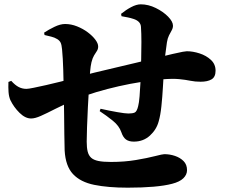

<svg xmlns="http://www.w3.org/2000/svg" viewBox="-20 -831 1040 888"><path d="M571 37Q480 37 416 24Q352 11 317.5 -26Q283 -63 279 -135Q278 -168 277.5 -210.5Q277 -253 276.5 -301.5Q276 -350 275 -402Q274 -455 272.5 -508.5Q271 -562 267 -603Q265 -624 260.5 -633.5Q256 -643 245 -650Q232 -658 217 -661.5Q202 -665 186 -669L184 -680Q205 -694 232 -707Q259 -720 281 -720Q309 -720 336.5 -709Q364 -698 386 -681.5Q408 -665 421 -647.5Q434 -630 434 -616Q434 -604 428 -595Q422 -586 415 -574.5Q408 -563 403 -543Q399 -527 396.5 -497.5Q394 -468 392 -432Q389 -386 386.5 -335.5Q384 -285 382.5 -242.5Q381 -200 381 -176Q381 -148 385.5 -130Q390 -112 401.5 -101.5Q413 -91 435 -86.5Q457 -82 493 -82Q556 -82 609 -91Q662 -100 697 -109Q732 -118 740 -118Q765 -118 789 -110Q813 -102 829 -86Q845 -70 845 -44Q845 -23 828 -6.5Q811 10 776 19Q742 28 690 32.5Q638 37 571 37ZM124 -283Q97 -283 70.5 -309Q44 -335 28 -368Q21 -384 19.5 -405.5Q18 -427 19 -452L32 -457Q50 -437 66.5 -428.5Q83 -420 102 -420Q111 -420 135.5 -425Q160 -430 193.5 -437.5Q227 -445 262.5 -454Q298 -463 330 -472Q368 -483 416.5 -495Q465 -507 515.5 -518.5Q566 -530 610.5 -541Q655 -552 685 -559Q746 -574 778.5 -581.5Q811 -589 825 -591.5Q839 -594 844 -594Q872 -594 903 -584Q934 -574 955.5 -554Q977 -534 977 -504Q977 -475 958.5 -464Q940 -453 908 -453Q882 -453 860.5 -457.5Q839 -462 809 -465Q779 -468 729 -464Q685 -460 633.5 -452Q582 -444 529 -432Q476 -420 425.5 -405Q375 -390 333 -372Q276 -348 236 -327.5Q196 -307 169 -295Q142 -283 124 -283ZM599 -176Q576 -176 562.5 -186Q549 -196 541 -220Q531 -249 502 -272.5Q473 -296 441 -317L445 -328Q485 -319 522 -312.5Q559 -306 574 -306Q593 -306 603 -310.5Q613 -315 619 -340Q623 -355 625.5 -385.5Q628 -416 629.5 -448Q631 -480 631 -497Q632 -520 633 -558Q634 -596 634 -636.5Q634 -677 632 -706Q631 -732 599 -743Q584 -748 571 -750.5Q558 -753 542 -756L540 -767Q562 -785 586.5 -798Q611 -811 631 -811Q666 -811 700.5 -794Q735 -777 757.5 -754Q780 -731 780 -712Q780 -701 774 -690.5Q768 -680 761.5 -667Q755 -654 752 -635Q748 -609 744 -575Q740 -541 738 -503Q736 -473 733.5 -428Q731 -383 726.5 -340Q722 -297 714 -270Q704 -232 673.5 -204Q643 -176 599 -176Z"/></svg>

Font: Noto Serif SC ExtraLight Black
Style: Regular
Weight: 900
Version: Version 2.002-H1;hotconv 1.1.0;makeotfexe 2.6.0